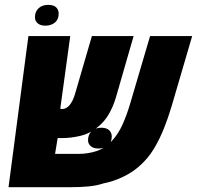

<svg xmlns="http://www.w3.org/2000/svg" viewBox="-20 -782 823 802"><path d="M15.6 0 98.6 -631.3H273.4L224.6 -275.9L188.5 -354.5Q202.6 -340.3 216.3 -333.5Q230 -326.7 240.2 -326.7Q248 -326.7 256.1 -330.8Q264.2 -335 271.5 -343.8Q278.3 -352.5 283.7 -363.8Q289.1 -375 293 -388.2L363.8 -631.3H538.1L463.9 -374Q452.6 -336.4 434.3 -304.9Q416 -273.4 388.7 -251.5Q355.5 -223.6 315.4 -214.4Q275.4 -205.1 236.8 -205.1Q221.7 -205.1 210.2 -205.8Q198.7 -206.5 185.3 -209.7Q171.9 -212.9 150.9 -220.2L233.4 -281.2L210 -139.2H307.6Q347.2 -139.2 383.1 -150.9Q418.9 -162.6 447.3 -193.4Q473.1 -220.7 491.5 -261.2Q509.8 -301.8 523.4 -348.1L606.9 -631.3H782.7L697.3 -339.8Q682.6 -290 664.1 -243.9Q645.5 -197.8 622.1 -159.4Q598.6 -121.1 567.9 -93.3Q536.6 -64 495.8 -44.2Q455.1 -24.4 412.6 -16.1Q383.3 -6.3 348.9 -3.2Q314.5 0 272.9 0ZM392.1 -161.6Q369.6 -161.6 358.6 -171.9Q347.7 -182.1 347.7 -196.3Q347.7 -220.2 363 -234.4Q378.4 -248.5 402.8 -248.5Q425.3 -248.5 436 -238Q446.8 -227.5 446.8 -211.9Q446.8 -187 431.2 -174.3Q415.5 -161.6 392.1 -161.6ZM169.9 -674.8Q148.9 -674.8 137.5 -684.6Q126 -694.3 126 -710Q126 -733.9 141.4 -747.8Q156.7 -761.7 181.2 -761.7Q203.6 -761.7 214.4 -751.5Q225.1 -741.2 225.1 -725.1Q225.1 -700.7 209.2 -687.7Q193.4 -674.8 169.9 -674.8Z"/></svg>

Font: Open Sans SemiCondensed ExtraBold
Style: Italic
Weight: 800
Width: 4
Italic angle: -12°
Designer: Monotype Design Team
Foundry: Monotype Imaging Inc.
Version: Version 3.003